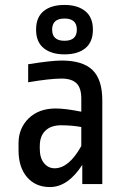

<svg xmlns="http://www.w3.org/2000/svg" viewBox="-20 -745 509 777"><path d="M394 -339V0H313V-78Q255 12 182 12Q124 12 89.5 -28Q55 -68 55 -137V-165Q55 -226 96 -266Q137 -306 206 -306Q244 -306 309 -293V-346Q309 -389 289.5 -408Q270 -427 229 -427Q182 -427 94 -412V-485Q188 -500 229 -500Q315 -500 354.5 -461.5Q394 -423 394 -339ZM201 -64Q259 -64 309 -154V-231Q271 -238 227 -238Q186 -238 163.5 -216Q141 -194 141 -154V-143Q141 -106 158 -85Q175 -64 201 -64ZM241 -525Q188 -525 157 -550Q126 -575 126 -625Q126 -675 156.5 -700Q187 -725 241 -725Q294 -725 325 -700Q356 -675 356 -625Q356 -575 325.5 -550Q295 -525 241 -525ZM241 -580Q291 -580 291 -625Q291 -670 241 -670Q191 -670 191 -625Q191 -580 241 -580Z"/></svg>

Font: RopaSansRegular
Style: Regular
Weight: 400
Designer: Botio Nikoltchev
Foundry: Botjo Nikoltchev
Version: Version 1.002